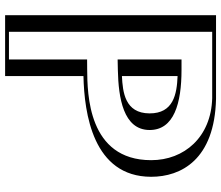

<svg xmlns="http://www.w3.org/2000/svg" viewBox="-77 -788 865 751"><g transform="rotate(90 355.5 -412.5)"><path d="M252.5 -456C344 -458 448.2 -468.2 448.5 -565C448.8 -656 361.5 -675 252.5 -675ZM64.5 -825H365.5C564.4 -820.4 646.7 -697.9 646.5 -571C646.1 -317.7 365 -306.8 252.5 -306V0H64.5ZM252.8 -441 237.5 -440.7V-690H252.5C359.6 -690 463.9 -671.2 463.5 -564.9C463.1 -451.9 340.7 -442.9 252.8 -441ZM79.5 -810H365.3C556.3 -805.6 631.7 -690.5 631.5 -571C631.1 -334 368 -321.8 252.4 -321L237.5 -320.9V-15H79.5ZM252.8 -441C340.7 -442.9 463.1 -451.9 463.5 -564.9C463.9 -671.2 359.6 -690 252.5 -690H237.5V-440.7ZM79.5 -810V-15H237.5V-320.9L252.4 -321C368 -321.8 631.1 -334 631.5 -571C631.7 -690.5 556.3 -805.6 365.3 -810ZM252.5 -456V-675C361.5 -675 448.8 -655.9 448.5 -565C448.2 -468.1 344 -458 252.5 -456ZM64.5 -825V0H252.5V-306C365 -306.8 646.1 -317.7 646.5 -571C646.7 -697.9 564.3 -820.4 365.5 -825ZM254.8 -441C361.7 -443.4 488.1 -461.9 488.5 -565C488.8 -660.5 384.7 -690 252.5 -690H212.5V-440.1ZM104.5 -810H364.2C516.4 -805.8 606.7 -700.5 606.5 -571C606.1 -323.7 345.8 -321.7 251.7 -321L212.5 -320.7V-15H104.5ZM277.5 -456.9V-674.6C348.9 -671.8 423.8 -658.1 423.5 -565C423.2 -468.5 340 -460 277.5 -456.9ZM39.5 -825V0H277.5V-306.4C423 -309.7 671.1 -343.6 671.5 -571C671.7 -688.1 604.4 -819.6 366.6 -825Z"/></g></svg>

Font: Hussar Outliner
Style: Regular
Weight: 700
Foundry: Cannot Into Space Fonts
Version: Version 0.92